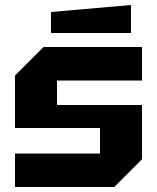

<svg xmlns="http://www.w3.org/2000/svg" viewBox="-20 -748 628 768"><path d="M40 0V-134H380V-236H40V-446L154 -560H548V-426H208V-328H548V-111L437 0ZM184 -616V-700L504 -728V-616Z"/></svg>

Font: Tektur
Style: Bold
Weight: 700
Designer: Adam Jagosz
Foundry: Adam Jagosz
Version: Version 1.005;gftools[0.9.30]